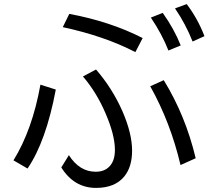

<svg xmlns="http://www.w3.org/2000/svg" viewBox="-20 -876 1040 939"><path d="M642.1 -621.1Q490.2 -699.7 287.1 -743.2L318.8 -808.1Q518.6 -771 677.7 -689.9ZM316.9 -117.2Q368.7 -36.1 447.8 -36.1Q492.7 -36.1 517.1 -64Q542 -91.3 542 -143.1Q542 -216.3 495.1 -324.2Q451.2 -425.8 385.7 -502L449.7 -536.1Q530.3 -442.9 579.6 -330.1Q626 -222.7 626 -139.2Q626 -60.5 588.4 -13.7Q542.5 43 449.7 43Q342.3 43 279.8 -57.1ZM45.9 -91.8Q138.2 -241.2 177.7 -461.9L252.9 -438Q205.1 -184.1 114.7 -51.8ZM862.8 -68.8Q814 -276.9 714.8 -454.1L780.8 -483.9Q887.7 -310.1 937 -102.1ZM803.7 -628.9Q772.9 -708 717.8 -790L775.9 -813Q832 -733.9 863.8 -653.8ZM921.9 -672.9Q888.7 -757.3 835.9 -835L893.1 -856Q946.8 -785.2 980 -699.2Z"/></svg>

Font: FORM UDPGothic
Style: Regular
Weight: 400
Foundry: Pronama LLC
Version: Version 1.05101